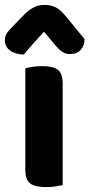

<svg xmlns="http://www.w3.org/2000/svg" viewBox="-42 -753 364 781"><path d="M145 8Q100 8 80.5 -7Q61 -22 61 -64V-475Q71 -478 89 -481Q107 -484 129 -484Q174 -484 193.5 -469Q213 -454 213 -412V0Q203 2 185 5Q167 8 145 8ZM137 -624Q124 -610 113.5 -598.5Q103 -587 93.5 -576Q84 -565 74.5 -554.5Q65 -544 55 -531Q20 -532 -1 -547.5Q-22 -563 -22 -589Q-22 -608 -12 -621Q-2 -634 18 -654L57 -694Q74 -711 93.5 -722Q113 -733 139 -733Q163 -733 183 -724Q203 -715 228 -684L302 -594Q302 -569 287 -551Q272 -533 242 -533Q224 -533 210 -543Q196 -553 182 -570Z"/></svg>

Font: Baloo 2
Style: Bold
Weight: 700
Designer: Sarang Kulkarni and Ek Type
Foundry: Ek Type
Version: Version 1.640;hotconv 1.0.111;makeotfexe 2.5.65597; ttfautoh